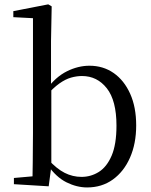

<svg xmlns="http://www.w3.org/2000/svg" viewBox="-20 -825 678 860"><path d="M42.3 0V-27.8L125.7 -35.2Q126.7 -63.6 126.7 -98.1Q126.7 -132.5 127.2 -166.9Q127.7 -201.3 127.7 -228.5V-743.5L39.7 -748.1V-775.1L196.1 -805.5L211.5 -796.5L208.5 -641V-437.1L209.9 -427.1V-81.2V-79.9L198.1 9.5ZM370.2 14.6Q324.1 14.6 277.7 -8.4Q231.3 -31.5 193.2 -86.3H182.2L195.3 -111.1Q233.7 -68.9 269.6 -50.8Q305.4 -32.7 345.1 -32.7Q387.2 -32.7 422.8 -55Q458.4 -77.4 480.1 -127.9Q501.7 -178.5 501.7 -262.4Q501.7 -374.7 458.4 -429.6Q415.1 -484.5 347.3 -484.5Q323.5 -484.5 298.2 -477.4Q272.9 -470.2 245.7 -450.9Q218.6 -431.5 186.2 -395.4L175.4 -424.4H188.1Q229.3 -480.6 279.6 -505.6Q329.8 -530.6 380.7 -530.6Q442.1 -530.6 488.9 -498Q535.8 -465.4 562.9 -405.4Q590 -345.3 590 -263.2Q590 -181.9 562.4 -119.1Q534.8 -56.3 485.4 -20.8Q436.1 14.6 370.2 14.6Z"/></svg>

Font: Noto Serif TC
Style: Regular
Weight: 200
Designer: Ryoko NISHIZUKA 西塚涼子 (kana & ideographs); Frank Grießhammer (Latin, Greek & Cyrillic); Wenlong ZHANG 张文龙 (bopomofo); San
Foundry: Adobe
Version: Version 2.001;hotconv 1.1.0;makeotfexe 2.6.0